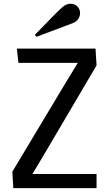

<svg xmlns="http://www.w3.org/2000/svg" viewBox="-20 -981 582 1001"><path d="M44.4 0ZM483.4 0H49.3L44.4 -85.9L323.2 -550.8L385.7 -653.3H76.2L67.9 -727.5H478L483.4 -640.1L210.4 -176.3L148.9 -73.7H483.4ZM306.2 -944.3Q325.7 -961.4 347.2 -961.4Q370.1 -961.4 383.8 -947Q397.5 -932.6 397.5 -912.6Q397.5 -897.5 388.7 -883.3Q379.9 -869.1 362.8 -861.8Q357.4 -859.4 309.1 -841.3Q260.7 -823.2 215.3 -806.2L169.9 -789.1L161.6 -799.3Q287.1 -929.2 306.2 -944.3Z"/></svg>

Font: Coda
Style: Regular
Weight: 400
Designer: vernon adams
Foundry: vernon adams
Version: Version 2.000; ttfautohint (v0.8) -r 50 -G 200 -x